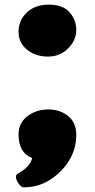

<svg xmlns="http://www.w3.org/2000/svg" viewBox="-20 -683 409 828"><path d="M60 -546.5Q60 -595 95.5 -629Q131 -663 191 -663Q251 -663 280 -630Q309 -597 309 -553.5Q309 -510 274 -474.5Q239 -439 186.5 -439Q134 -439 97 -468.5Q60 -498 60 -546.5ZM119 -1Q60 -24 60 -103Q60 -153 98.5 -182Q137 -211 188 -211Q239 -211 274 -182.5Q309 -154 309 -101Q309 -12 240.5 56.5Q172 125 82 125Q72 125 60.5 109Q49 93 49 81.5Q49 70 56 66Q108 39 119 -1Z"/></svg>

Font: Chango
Style: Regular
Weight: 400
Designer: Manuel Lupez
Foundry: Fontstage
Version: Version 1.001